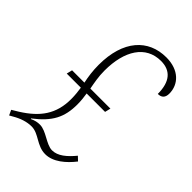

<svg xmlns="http://www.w3.org/2000/svg" viewBox="-221 -814 914 914"><g transform="rotate(45 236.0 -357.0)"><path d="M261 10C313 10 361 -31 396 -76L376 -95C343 -55 309 -26 271 -26C231 -26 187 -72 144 -72C127 -72 113 -69 94 -60L93 -63C174 -125 202 -179 202 -266C202 -292 199 -315 196 -334H320L327 -363H192C186 -396 179 -430 179 -471C179 -606 235 -694 337 -694C401 -694 437 -655 437 -572C462 -572 475 -585 475 -612C475 -673 429 -724 343 -724C222 -724 140 -636 140 -471C140 -431 145 -396 152 -363H69L62 -334H157C160 -314 163 -290 163 -263C163 -162 117 -100 30 -45L-3 -25L9 1L25 -8C57 -27 90 -38 122 -38C171 -38 203 10 261 10Z"/></g></svg>

Font: Noto Serif Condensed ExtraLight
Style: Italic
Weight: 200
Width: 3
Italic angle: -12°
Designer: Monotype Design Team
Foundry: Monotype Imaging Inc.
Version: Version 2.013